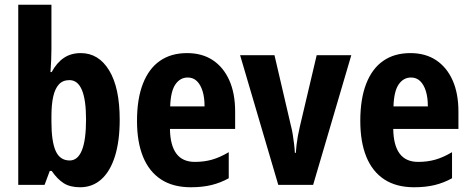

<svg xmlns="http://www.w3.org/2000/svg" viewBox="-20 -780 1987 810"><path d="M197 -574Q197 -553 196 -528Q195 -503 193 -476H198Q219 -515 249 -535.5Q279 -556 321 -556Q396 -556 440.5 -483Q485 -410 485 -275Q485 -185 465 -121Q445 -57 407.5 -23.5Q370 10 318 10Q276 10 249 -7Q222 -24 198 -59H190L168 0H57V-760H197ZM273 -442Q245 -442 228.5 -424Q212 -406 204.5 -372.5Q197 -339 197 -290V-266Q197 -183 215 -143Q233 -103 274 -103Q308 -103 325.5 -146Q343 -189 343 -276Q343 -359 325.5 -400.5Q308 -442 273 -442Z M769 -556Q833 -556 878 -526Q923 -496 947.5 -441Q972 -386 972 -309V-236H697Q698 -167 724 -132Q750 -97 802 -97Q841 -97 874.5 -106.5Q908 -116 945 -138V-28Q911 -9 872.5 0.5Q834 10 785 10Q710 10 659.5 -23Q609 -56 583.5 -118.5Q558 -181 558 -270Q558 -363 583 -427Q608 -491 655 -523.5Q702 -556 769 -556ZM772 -453Q740 -453 720 -424Q700 -395 698 -331H843Q843 -369 834.5 -396Q826 -423 810.5 -438Q795 -453 772 -453Z M1154 0 993 -547H1138L1207 -251Q1212 -232 1215 -213Q1218 -194 1220.5 -174Q1223 -154 1224 -135H1228Q1229 -151 1231 -168.5Q1233 -186 1236.5 -205.5Q1240 -225 1245 -246L1316 -547H1462L1301 0Z M1711 -556Q1775 -556 1820 -526Q1865 -496 1889.5 -441Q1914 -386 1914 -309V-236H1639Q1640 -167 1666 -132Q1692 -97 1744 -97Q1783 -97 1816.5 -106.5Q1850 -116 1887 -138V-28Q1853 -9 1814.5 0.5Q1776 10 1727 10Q1652 10 1601.5 -23Q1551 -56 1525.5 -118.5Q1500 -181 1500 -270Q1500 -363 1525 -427Q1550 -491 1597 -523.5Q1644 -556 1711 -556ZM1714 -453Q1682 -453 1662 -424Q1642 -395 1640 -331H1785Q1785 -369 1776.5 -396Q1768 -423 1752.5 -438Q1737 -453 1714 -453Z"/></svg>

Font: Noto Sans Display Condensed
Style: Bold
Weight: 700
Width: 3
Designer: Monotype Design Team
Foundry: Monotype Imaging Inc.
Version: Version 2.003